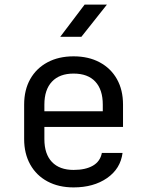

<svg xmlns="http://www.w3.org/2000/svg" viewBox="-20 -805 640 835"><path d="M300 10Q235 10 186.5 -16Q138 -42 111.5 -89.5Q85 -137 85 -200V-350Q85 -414 111.5 -461Q138 -508 186.5 -534Q235 -560 300 -560Q365 -560 413.5 -534Q462 -508 488.5 -461Q515 -414 515 -350V-253H173V-200Q173 -135 206 -100.5Q239 -66 300 -66Q352 -66 384 -84.5Q416 -103 423 -140H513Q504 -71 445.5 -30.5Q387 10 300 10ZM173 -321H427V-350Q427 -415 394.5 -450Q362 -485 300 -485Q239 -485 206 -450Q173 -415 173 -350ZM242 -645 348 -785H445L334 -645Z"/></svg>

Font: Liga JetBrainsMono Nerd Font
Style: Regular
Weight: 400
Designer: Philipp Nurullin, Konstantin Bulenkov
Foundry: JetBrains
Version: Version 2.225; ttfautohint (v1.8.3)